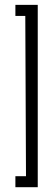

<svg xmlns="http://www.w3.org/2000/svg" viewBox="-20 -742 225 797"><path d="M43.9 35.2V-10.7H87.9L85 -675.8H43.9V-721.7H136.7V35.2Z"/></svg>

Font: Post No Bills Jaffna
Style: Regular
Weight: 400
Designer: Kosala Senevirathne, Siva Puranthara, Lasantha Premarathna, Tharique Azeez
Foundry: Mooniak
Version: Version 1.220 ; ttfautohint (v1.6)